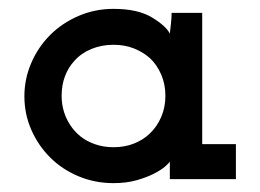

<svg xmlns="http://www.w3.org/2000/svg" viewBox="-20 -404 587 433"><path d="M512 0H363V-40Q362 -37 353 -29Q344 -21 327.5 -12.5Q311 -4 288 2.5Q265 9 236 9Q194 9 157 -6.5Q120 -22 93 -49Q66 -76 50.5 -111.5Q35 -147 35 -187Q35 -226 50.5 -262Q66 -298 93 -325Q120 -352 157 -368Q194 -384 236 -384Q291 -384 323 -364.5Q355 -345 363 -328Q364 -338 365.5 -350.5Q367 -363 367 -375H436V-79H512ZM236 -303Q209 -303 186 -293.5Q163 -284 148 -267Q134 -252 126.5 -232Q119 -212 119 -188Q119 -160 130.5 -136Q142 -112 162 -96Q176 -85 195 -78.5Q214 -72 236 -72Q261 -72 281.5 -80Q302 -88 317 -102Q334 -118 343.5 -140Q353 -162 353 -188Q353 -214 343.5 -236Q334 -258 318 -273Q302 -287 281.5 -295Q261 -303 236 -303Z"/></svg>

Font: Josefin Slab
Style: Bold
Weight: 700
Designer: Santiago Orozco
Foundry: Typemade
Version: Version 2.000